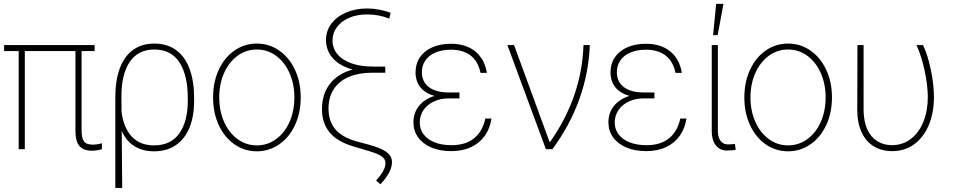

<svg xmlns="http://www.w3.org/2000/svg" viewBox="-20 -760 4857 978"><path d="M461.9 -500H395.5V-99.6Q395.5 -69.3 401.1 -53Q406.7 -36.6 419.2 -30Q431.6 -23.4 454.1 -23.4Q475.6 -23.4 499 -30.3V0Q470.7 7.8 449.2 7.8Q405.3 7.8 384.8 -16.1Q364.3 -40 364.3 -93.8V-500H106.4V0H75.2V-500H1V-530.3H461.9Z M766.6 -538.1Q832 -538.1 877.4 -504.6Q922.9 -471.2 945.8 -408.7Q968.8 -346.2 968.8 -259.8V-246.1Q968.8 -168.5 945.6 -110.8Q922.4 -53.2 876.5 -21.2Q830.6 10.7 764.6 10.7Q705.6 10.7 663.8 -15.9Q622.1 -42.5 600.1 -93.8L602.5 197.3H567.4V-263.7Q567.4 -350.1 590.1 -411.6Q612.8 -473.1 657.5 -505.6Q702.1 -538.1 766.6 -538.1ZM599.1 -189.9Q609.4 -109.4 651.1 -64.5Q692.9 -19.5 764.6 -19.5Q850.1 -19.5 893.3 -80.3Q936.5 -141.1 936.5 -246.1V-259.8Q936.5 -377.4 893.8 -442.6Q851.1 -507.8 766.6 -507.8Q682.1 -507.8 639.6 -442.9Q597.2 -377.9 598.6 -263.7Z M1065.4 -263.7Q1065.4 -341.8 1094.2 -404.3Q1123 -466.8 1174.1 -502.4Q1225.1 -538.1 1288.1 -538.1Q1351.1 -538.1 1402.3 -502.4Q1453.6 -466.8 1482.7 -404.1Q1511.7 -341.3 1511.7 -263.7Q1511.7 -185.5 1482.7 -123Q1453.6 -60.5 1402.3 -24.9Q1351.1 10.7 1288.1 10.7Q1225.1 10.7 1174.1 -24.9Q1123 -60.5 1094.2 -123Q1065.4 -185.5 1065.4 -263.7ZM1479.5 -263.7Q1479.5 -332 1454.8 -387.7Q1430.2 -443.4 1386.5 -475.6Q1342.8 -507.8 1288.1 -507.8Q1233.4 -507.8 1189.7 -475.6Q1146 -443.4 1121.3 -387.7Q1096.7 -332 1096.7 -263.7Q1096.7 -195.3 1121.3 -139.6Q1146 -84 1189.7 -51.8Q1233.4 -19.5 1288.1 -19.5Q1343.3 -19.5 1387 -51.8Q1430.7 -84 1455.1 -139.6Q1479.5 -195.3 1479.5 -263.7Z M1849.6 -686.5Q1798.8 -686.5 1758.8 -669.4Q1718.8 -652.3 1696.3 -622.1Q1673.8 -591.8 1673.8 -553.7Q1673.8 -513.7 1699 -483.6Q1724.1 -453.6 1770.5 -437.3Q1816.9 -420.9 1878.9 -420.9H1942.4V-389.6H1876Q1808.6 -389.6 1758.5 -368.9Q1708.5 -348.1 1681.2 -307.4Q1653.8 -266.6 1653.3 -208Q1653.3 -143.6 1687.5 -102.1Q1721.7 -60.5 1798.8 -39.1L1846.7 -26.4Q1895 -13.7 1923.1 -0.5Q1951.2 12.7 1963.9 28.6Q1976.6 44.4 1976.6 66.4Q1976.6 115.7 1918 178.7L1895.5 159.2Q1920.4 132.8 1932.4 109.9Q1944.3 86.9 1943.4 70.3Q1943.4 55.2 1932.6 43.9Q1921.9 32.7 1898.4 22.9Q1875 13.2 1834 2L1794.9 -9.8Q1702.6 -34.7 1661.4 -82.5Q1620.1 -130.4 1620.1 -204.1Q1620.1 -281.2 1660.9 -333.3Q1701.7 -385.3 1776.4 -405.8Q1711.9 -423.3 1676.3 -462.4Q1640.6 -501.5 1640.6 -556.6Q1640.6 -602.5 1667.7 -638.9Q1694.8 -675.3 1742.4 -696Q1790 -716.8 1849.6 -716.8Q1880.9 -716.8 1913.1 -710.7Q1945.3 -704.6 1969.7 -694.3L1962.9 -665Q1911.1 -686.5 1849.6 -686.5Z M2192.9 -271.5Q2145 -285.2 2120.8 -315.9Q2096.7 -346.7 2096.7 -391.6Q2096.7 -435.5 2119.1 -468.5Q2141.6 -501.5 2182.6 -519.3Q2223.6 -537.1 2277.3 -537.1Q2352.1 -537.1 2400.1 -498.8Q2448.2 -460.4 2460 -388.7H2427.7Q2415.5 -447.8 2377 -477.3Q2338.4 -506.8 2277.3 -506.8Q2232.4 -506.8 2198.7 -492.7Q2165 -478.5 2147 -452.6Q2128.9 -426.8 2128.9 -392.6Q2128.9 -343.3 2164.8 -316.2Q2200.7 -289.1 2265.6 -289.1H2320.3V-258.8H2265.6Q2224.6 -258.8 2190.9 -243.4Q2157.2 -228 2137.7 -200Q2118.2 -171.9 2118.2 -135.7Q2118.2 -101.6 2137.9 -75.4Q2157.7 -49.3 2194.1 -34.9Q2230.5 -20.5 2279.3 -20.5Q2352.5 -20.5 2395.5 -56.2Q2438.5 -91.8 2452.1 -156.2H2483.4Q2476.1 -106.4 2450 -69.1Q2423.8 -31.7 2380.1 -11Q2336.4 9.8 2278.3 9.8Q2219.7 9.8 2176.3 -9Q2132.8 -27.8 2109.4 -61Q2085.9 -94.2 2085.9 -136.7Q2085.9 -185.1 2114 -220.2Q2142.1 -255.4 2192.9 -271.5Z M2564.5 -530.3H2598.6L2779.3 -37.1H2782.2Q2943.4 -267.1 2952.1 -530.3H2984.4Q2979 -389.2 2931.4 -255.9Q2883.8 -122.6 2793.9 0H2760.7Z M3186 -271.5Q3138.2 -285.2 3114 -315.9Q3089.8 -346.7 3089.8 -391.6Q3089.8 -435.5 3112.3 -468.5Q3134.8 -501.5 3175.8 -519.3Q3216.8 -537.1 3270.5 -537.1Q3345.2 -537.1 3393.3 -498.8Q3441.4 -460.4 3453.1 -388.7H3420.9Q3408.7 -447.8 3370.1 -477.3Q3331.5 -506.8 3270.5 -506.8Q3225.6 -506.8 3191.9 -492.7Q3158.2 -478.5 3140.1 -452.6Q3122.1 -426.8 3122.1 -392.6Q3122.1 -343.3 3158 -316.2Q3193.8 -289.1 3258.8 -289.1H3313.5V-258.8H3258.8Q3217.8 -258.8 3184.1 -243.4Q3150.4 -228 3130.9 -200Q3111.3 -171.9 3111.3 -135.7Q3111.3 -101.6 3131.1 -75.4Q3150.9 -49.3 3187.3 -34.9Q3223.6 -20.5 3272.5 -20.5Q3345.7 -20.5 3388.7 -56.2Q3431.6 -91.8 3445.3 -156.2H3476.6Q3469.2 -106.4 3443.1 -69.1Q3417 -31.7 3373.3 -11Q3329.6 9.8 3271.5 9.8Q3212.9 9.8 3169.4 -9Q3126 -27.8 3102.5 -61Q3079.1 -94.2 3079.1 -136.7Q3079.1 -185.1 3107.2 -220.2Q3135.3 -255.4 3186 -271.5Z M3636.7 -530.3V-90.8Q3636.7 -60.1 3650.6 -42.2Q3664.6 -24.4 3686.5 -24.4Q3700.2 -24.4 3710.9 -25.4Q3721.7 -26.4 3723.6 -27.3L3727.5 2.9Q3722.7 4.4 3710.4 5.6Q3698.2 6.8 3681.6 6.8Q3647.5 6.8 3626.5 -19.5Q3605.5 -45.9 3605.5 -90.8V-530.3ZM3627.9 -740.2H3665L3635.7 -581.1H3612.3Z M3771.5 -263.7Q3771.5 -341.8 3800.3 -404.3Q3829.1 -466.8 3880.1 -502.4Q3931.2 -538.1 3994.1 -538.1Q4057.1 -538.1 4108.4 -502.4Q4159.7 -466.8 4188.7 -404.1Q4217.8 -341.3 4217.8 -263.7Q4217.8 -185.5 4188.7 -123Q4159.7 -60.5 4108.4 -24.9Q4057.1 10.7 3994.1 10.7Q3931.2 10.7 3880.1 -24.9Q3829.1 -60.5 3800.3 -123Q3771.5 -185.5 3771.5 -263.7ZM4185.5 -263.7Q4185.5 -332 4160.9 -387.7Q4136.2 -443.4 4092.5 -475.6Q4048.8 -507.8 3994.1 -507.8Q3939.5 -507.8 3895.8 -475.6Q3852.1 -443.4 3827.4 -387.7Q3802.7 -332 3802.7 -263.7Q3802.7 -195.3 3827.4 -139.6Q3852.1 -84 3895.8 -51.8Q3939.5 -19.5 3994.1 -19.5Q4049.3 -19.5 4093 -51.8Q4136.7 -84 4161.1 -139.6Q4185.5 -195.3 4185.5 -263.7Z M4378.9 -530.3V-200.2Q4379.4 -141.6 4397.5 -101.6Q4415.5 -61.5 4447.8 -41.3Q4480 -21 4522.5 -20.5Q4578.1 -20.5 4619.6 -52.2Q4661.1 -84 4683.6 -140.1Q4706.1 -196.3 4706.1 -267.6Q4705.1 -330.1 4689.2 -403.1Q4673.3 -476.1 4648.4 -530.3H4681.6Q4704.6 -484.4 4720.9 -407Q4737.3 -329.6 4737.3 -265.6Q4737.3 -187.5 4711.7 -124.8Q4686 -62 4637.9 -26.1Q4589.8 9.8 4524.4 9.8Q4471.2 9.8 4431.2 -14.4Q4391.1 -38.6 4368.9 -86.2Q4346.7 -133.8 4346.7 -201.2L4347.7 -530.3Z"/></svg>

Font: Pretendard Thin
Style: Regular
Weight: 100
Designer: Base glyphs from Inter by Rasmus Andersson; Hangeul glyphs from Noto Sans CJK(Source Han Sans) by Jang Soo-young and Kan
Foundry: Kil Hyung-jin
Version: Version 1.309